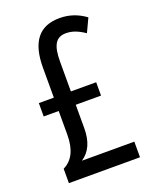

<svg xmlns="http://www.w3.org/2000/svg" viewBox="-137 -801 702 878"><g transform="rotate(-20 214.5 -362.0)"><path d="M261 -724C162 -724 113 -662 113 -536V-391H40V-326H113V-211C113 -137 89 -92 44 -70V0H390V-76H135C176 -103 196 -148 196 -212V-326H319V-391H196V-536C196 -615 216 -649 265 -649C295 -649 322 -639 356 -616L387 -682C349 -710 308 -724 261 -724Z"/></g></svg>

Font: Noto Sans Devanagari ExtraCondensed
Style: Regular
Weight: 400
Width: 2
Designer: Jelle Bosma - Monotype Design Team
Foundry: Monotype Imaging Inc.
Version: Version 2.004